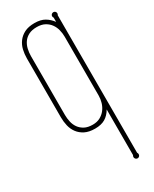

<svg xmlns="http://www.w3.org/2000/svg" viewBox="-188 -559 658 819"><g transform="rotate(-30 140.5 -150.0)"><path d="M35.2 -395Q35.2 -416.5 40 -437Q44.9 -457.5 56.9 -473.6Q68.8 -489.7 88.6 -499.8Q108.4 -509.8 138.2 -509.8Q168.5 -509.8 188 -498.3Q207.5 -486.8 221.2 -467.8V-488.8Q218.3 -492.7 218.3 -497.1Q218.3 -502.4 222.2 -506.1Q226.1 -509.8 231.4 -509.8Q236.8 -509.8 240.5 -506.1Q244.1 -502.4 244.1 -497.1Q244.1 -492.7 241.2 -488.8V188Q244.1 192.4 244.1 196.8Q244.1 202.1 240.5 206.1Q236.8 210 231.4 210Q226.1 210 222.2 206.1Q218.3 202.1 218.3 196.8Q218.3 192.4 221.2 188V-36.6Q207.5 -13.2 188 -1.7Q168.5 9.8 138.2 9.8Q108.4 9.8 88.6 -0.2Q68.8 -10.3 56.9 -26.4Q44.9 -42.5 40 -63Q35.2 -83.5 35.2 -105ZM221.2 -395Q221.2 -411.6 217 -428.5Q212.9 -445.3 203.1 -459Q193.4 -472.7 177.5 -481.4Q161.6 -490.2 138.2 -490.2Q113.8 -490.2 97.9 -481.9Q82 -473.6 72.5 -460Q63 -446.3 59.1 -429.2Q55.2 -412.1 55.2 -395V-105Q55.2 -87.9 59.1 -70.8Q63 -53.7 72.5 -40.3Q82 -26.9 97.9 -18.3Q113.8 -9.8 138.2 -9.8Q159.2 -9.8 174.8 -18.3Q190.4 -26.9 200.7 -40.3Q210.9 -53.7 216.1 -70.8Q221.2 -87.9 221.2 -105Z"/></g></svg>

Font: Wire One
Style: Regular
Weight: 400
Designer: Alexei Vanyashin, Gayaneh Bagdasaryan
Foundry: Cyreal Type Foundry
Version: Version 1.000